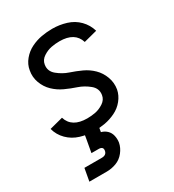

<svg xmlns="http://www.w3.org/2000/svg" viewBox="-182 -640 864 956"><g transform="rotate(-30 250.0 -162.0)"><path d="M48 214 61 142H161Q188 142 192 119Q196 96 169 96H128L141 24L145 0H226L221 29Q240 34 253.5 47Q267 60 271.5 79.5Q276 99 273 119Q268 146 249 170Q230 194 203 204Q176 214 148 214ZM197 8Q156 8 117 -4Q78 -16 50 -44Q22 -72 12 -110L89 -130Q109 -64 197 -64Q221 -64 244.5 -68.5Q268 -73 291 -88Q314 -103 318 -128Q324 -164 294.5 -188Q265 -212 232 -223Q199 -234 167.5 -248.5Q136 -263 111 -287Q86 -311 73.5 -345Q61 -379 68 -415Q73 -446 94.5 -472Q116 -498 145.5 -512.5Q175 -527 206 -532.5Q237 -538 268 -538Q309 -538 348 -526Q387 -514 414.5 -486Q442 -458 453 -420L376 -400Q356 -466 268 -466Q244 -466 220.5 -461.5Q197 -457 174 -442Q151 -427 147 -402Q141 -366 170.5 -342Q200 -318 233 -307Q266 -296 297.5 -281.5Q329 -267 353.5 -243Q378 -219 390.5 -185Q403 -151 397 -115Q391 -84 370 -58Q349 -32 319 -17.5Q289 -3 258.5 2.5Q228 8 197 8Z"/></g></svg>

Font: Iosevka SS08
Style: Italic
Weight: 400
Italic angle: -10°
Monospace: yes
Designer: Belleve Invis
Foundry: Belleve Invis
Version: 2.1.0; ttfautohint (v1.8.2)